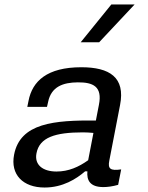

<svg xmlns="http://www.w3.org/2000/svg" viewBox="-20 -826 660 858"><path d="M343.5 -525.5C190.5 -525.5 124.5 -463.5 107.5 -375.5L102 -348.5H190L195 -370.5C209 -439 262 -457.5 327.5 -458C395.5 -458.5 438.5 -440 422 -357.5L408.5 -287.5C222 -289 70.5 -276.5 43 -135C25.5 -45.5 83 12 179 12C261 12 321 -26.5 360.5 -60.5H370.5C367 -21 381.5 10 442 10C461 10 483 7 508 0L521.5 -69C473 -62 461 -71.5 468.5 -108.5L516.5 -356.5C541 -481 469 -525.5 343.5 -525.5ZM340.5 -637 477.5 -806H581.5L423 -637ZM143 -141C156.5 -212 226 -234.5 351 -234.5C365.5 -234.5 381.5 -233.5 397.5 -232L374 -110C332 -80 286.5 -59.5 232.5 -59.5C170.5 -59.5 133 -90 143 -141Z"/></svg>

Font: Monaspace Neon
Style: Italic
Weight: 400
Italic angle: -11°
Designer: Riley Cran & the Lettermatic Team
Foundry: Lettermatic
Version: Version 1.200 (Monaspace Neon)